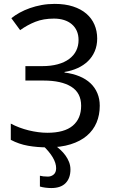

<svg xmlns="http://www.w3.org/2000/svg" viewBox="-20 -744 585 982"><path d="M477.1 -546.9Q477.1 -511.2 464.6 -481.9Q452.1 -452.6 429.9 -431.2Q407.7 -409.7 377.2 -395.8Q346.7 -381.8 310.1 -376V-373Q352.5 -367.7 386.2 -353.8Q419.9 -339.8 442.9 -318.1Q465.8 -296.4 478 -267.3Q490.2 -238.3 490.2 -203.1Q490.2 -156.2 473.9 -117.2Q457.5 -78.1 424.3 -49.8Q391.1 -21.5 341.1 -5.9Q291 9.8 224.1 9.8Q170.4 9.8 123.5 1.5Q76.7 -6.8 35.2 -28.8V-111.8Q56.2 -100.6 79.6 -91.8Q103 -83 127.2 -77.1Q151.4 -71.3 175.5 -68.1Q199.7 -64.9 222.2 -64.9Q309.1 -64.9 352.1 -101.1Q395 -137.2 395 -203.1Q395 -269 344.5 -300.5Q293.9 -332 203.1 -332H109.9V-405.8H195.8Q240.7 -405.8 275.4 -415.3Q310.1 -424.8 333.7 -442.4Q357.4 -460 369.6 -484.6Q381.8 -509.3 381.8 -539.1Q381.8 -565.4 372.8 -585.7Q363.8 -606 347.2 -620.1Q330.6 -634.3 307.4 -641.6Q284.2 -648.9 255.9 -648.9Q202.1 -648.9 160.9 -632.6Q119.6 -616.2 83 -589.8L38.1 -650.9Q56.6 -666 80.6 -679.2Q104.5 -692.4 132.8 -702.4Q161.1 -712.4 193.1 -718.3Q225.1 -724.1 259.8 -724.1Q313 -724.1 353.5 -710.9Q394 -697.8 421.6 -674.1Q449.2 -650.4 463.1 -617.9Q477.1 -585.4 477.1 -546.9ZM267.1 116.2Q267.1 64.9 199.2 0H262.2Q274.9 9.3 288.8 22Q302.7 34.7 314.2 50.3Q325.7 65.9 333 84.2Q340.3 102.5 340.3 123Q340.3 167 315.7 192.4Q291 217.8 242.2 217.8Q228 217.8 212.4 215.8Q196.8 213.9 184.1 210V154.8Q190.9 156.7 201.9 158Q212.9 159.2 225.1 159.2Q241.7 159.2 254.4 148.7Q267.1 138.2 267.1 116.2Z"/></svg>

Font: Droid Sans
Style: Regular
Weight: 400
Foundry: Ascender Corporation
Version: Version 1.00 build 114